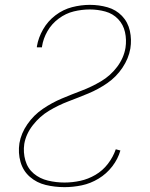

<svg xmlns="http://www.w3.org/2000/svg" viewBox="-20 -763 616 791"><path d="M246 8Q281 8 317 0.5Q353 -7 386 -27Q419 -47 442.5 -77.5Q466 -108 476 -143L457 -148Q446 -116 424.5 -88Q403 -60 373 -42.5Q343 -25 310.5 -18Q278 -11 246 -11Q211 -11 177.5 -19Q144 -27 119 -48Q94 -69 84.5 -102Q75 -135 80 -170Q87 -211 115.5 -247.5Q144 -284 182.5 -307Q221 -330 262 -345.5Q303 -361 344 -378Q385 -395 422 -420.5Q459 -446 484.5 -484Q510 -522 517 -563Q523 -600 515 -636Q507 -672 482.5 -697.5Q458 -723 423 -733Q388 -743 350 -743Q314 -743 277 -733.5Q240 -724 208.5 -700Q177 -676 157.5 -642Q138 -608 132 -572V-568H153Q153 -570 153 -571Q158 -604 175.5 -634.5Q193 -665 222 -686.5Q251 -708 284 -716Q317 -724 350 -724Q383 -724 414 -715.5Q445 -707 466.5 -684.5Q488 -662 495 -630.5Q502 -599 497 -566Q490 -524 462.5 -487.5Q435 -451 396 -428Q357 -405 316 -389.5Q275 -374 234.5 -357Q194 -340 156.5 -314.5Q119 -289 93 -251.5Q67 -214 60 -173Q54 -133 64.5 -96Q75 -59 103 -34.5Q131 -10 168.5 -1Q206 8 246 8Z"/></svg>

Font: Iosevka Sparkle Thin
Style: Italic
Weight: 100
Italic angle: -9°
Designer: Belleve Invis
Foundry: Belleve Invis
Version: Version 4.5.0; ttfautohint (v1.8.3)